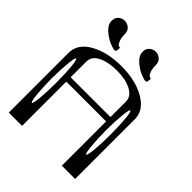

<svg xmlns="http://www.w3.org/2000/svg" viewBox="-265 -1129 1279 1279"><g transform="rotate(45 375.0 -489.5)"><path d="M510.7 -917Q510.7 -882.8 518.6 -861.8Q526.4 -840.8 534.7 -835Q543 -829.1 551.8 -829.1Q551.8 -827.1 551.3 -820.3Q550.8 -813.5 550.3 -810.1Q549.8 -806.6 548.8 -801.8Q547.9 -796.9 544.9 -794.4Q542 -792 537.1 -792Q523.4 -792 489.7 -805.7Q456.1 -819.3 420.9 -850.1Q385.7 -880.9 385.7 -917Q385.7 -946.3 404.3 -962.9Q422.9 -979.5 448.2 -979.5Q472.7 -979.5 491.7 -962.9Q510.7 -946.3 510.7 -917ZM218.8 -917Q218.8 -882.8 227.1 -861.8Q235.4 -840.8 243.7 -835Q252 -829.1 260.7 -829.1Q260.7 -827.1 260.3 -820.3Q259.8 -813.5 259.3 -810.1Q258.8 -806.6 257.8 -801.8Q256.8 -796.9 253.9 -794.4Q251 -792 246.1 -792Q232.4 -792 198.2 -805.7Q164.1 -819.3 128.9 -850.1Q93.8 -880.9 93.8 -917Q93.8 -946.3 112.3 -962.9Q130.9 -979.5 156.2 -979.5Q180.7 -979.5 199.7 -962.9Q218.8 -946.3 218.8 -917ZM125 -363.3Q125 -449.2 119.1 -510.7Q113.3 -572.3 104.5 -572.3Q95.7 -572.3 89.8 -510.7Q83 -439.5 83 -363.3Q83 -287.1 89.8 -215.8Q95.7 -155.3 104.5 -155.3Q113.3 -155.3 119.1 -216.8Q125 -278.3 125 -363.3ZM589.8 -521.5Q583 -449.2 583 -375Q583 -300.8 589.8 -228.5Q595.7 -167 604.5 -167Q613.3 -167 619.1 -228.5Q625 -290 625 -375Q625 -460 619.1 -521.5Q613.3 -583 604.5 -583Q595.7 -583 589.8 -521.5ZM667 0H542V-417H167V0H42V-562.5Q42 -648.4 131.8 -699.2Q221.7 -750 354.5 -750Q487.3 -750 577.1 -698.2Q667 -646.5 667 -562.5ZM542 -458V-604.5Q542 -652.3 488.3 -680.7Q436.5 -708 354.5 -708Q272.5 -708 219.7 -681.6Q167 -655.3 167 -604.5V-458Z"/></g></svg>

Font: okolaksMetalik
Style: bold
Weight: 700
Width: 7
Version: Version 0.6